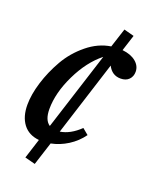

<svg xmlns="http://www.w3.org/2000/svg" viewBox="-124 -603 628 783"><g transform="rotate(20 190.5 -212.0)"><path d="M123 107.9 78.1 96.2 105.5 10.3Q60.1 5.9 36.1 -25.9Q12.2 -57.6 12.2 -108.9Q12.2 -153.3 28.8 -207.3Q45.4 -261.2 74.7 -312.5Q104 -363.8 151.1 -402.3Q198.2 -440.9 252.4 -449.2L279.3 -532.2L323.2 -520.5L300.8 -450.7Q337.9 -446.8 359.6 -429Q381.3 -411.1 381.3 -385.7Q381.3 -365.2 368.4 -352.1Q355.5 -338.9 332.5 -338.9Q294.9 -338.9 276.9 -375L173.8 -50.8Q217.8 -57.6 259.3 -97.7L285.2 -76.2Q261.7 -43.5 227.3 -21.7Q192.9 0 155.3 7.3ZM102.5 -123.5Q102.5 -75.2 127.9 -58.6L236.3 -397.9Q179.7 -353 141.1 -273.2Q102.5 -193.4 102.5 -123.5Z"/></g></svg>

Font: Elstob 10pt Medium
Style: Italic
Weight: 500
Italic angle: -20°
Designer: Peter S. Baker
Version: Version 1.015